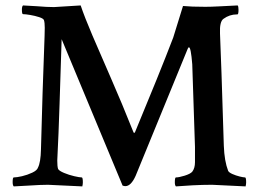

<svg xmlns="http://www.w3.org/2000/svg" viewBox="-20 -666 932 689"><path d="M29.3 2.9Q25.4 -1 25.4 -12.7Q25.4 -29.3 29.3 -29.3Q40 -29.3 59.1 -33.7Q78.1 -38.1 95.7 -46.4Q113.3 -54.7 116.2 -64.5Q126 -83 127 -129.9Q129.9 -240.2 132.8 -332Q135.7 -423.8 138.2 -485.8Q140.6 -547.9 140.6 -566.4Q140.6 -585 137.7 -593.8Q135.7 -599.6 120.6 -604.5Q105.5 -609.4 88.4 -612.3Q71.3 -615.2 62.5 -615.2Q58.6 -615.2 58.6 -631.8Q58.6 -642.6 62.5 -646.5L113.3 -643.6Q148.4 -640.6 173.8 -640.6L269.5 -646.5Q283.2 -605.5 311.5 -539.1Q339.8 -472.7 378.4 -384.8Q417 -296.9 459 -191.4Q459 -189.5 461.9 -189.5Q464.8 -189.5 464.8 -192.4Q507.8 -295.9 542 -380.4Q576.2 -464.8 601.6 -531.2L636.7 -644.5Q666 -641.6 716.8 -641.6Q736.3 -641.6 765.1 -643.1Q793.9 -644.5 833 -646.5Q835.9 -642.6 835.9 -630.9Q835.9 -614.3 832 -614.3H830.1Q803.7 -614.3 782.2 -598.6Q767.6 -588.9 769.5 -545.9Q771.5 -502.9 774.9 -401.9Q778.3 -300.8 783.2 -142.6Q785.2 -87.9 798.8 -52.7Q801.8 -46.9 814 -41.5Q826.2 -36.1 839.8 -32.7Q853.5 -29.3 859.4 -29.3Q863.3 -29.3 863.3 -11.7Q863.3 -4.9 861.3 2.9L741.2 -2.9Q707 -2.9 670.9 -1Q634.8 1 611.3 2.9Q607.4 -1 607.4 -11.7Q607.4 -29.3 611.3 -29.3Q622.1 -29.3 642.6 -35.6Q663.1 -42 669.9 -49.8Q679.7 -62.5 679.7 -84V-138.7L669.9 -435.5Q665 -496.1 658.2 -496.1Q655.3 -496.1 653.3 -490.2L466.8 -35.2Q450.2 2 429.7 2Q427.7 2 425.3 1.5Q422.9 1 419.9 0L201.2 -525.4Q197.3 -404.3 193.8 -294.9Q190.4 -185.5 185.5 -89.8Q185.5 -68.4 188.5 -59.6Q192.4 -52.7 210 -45.4Q227.5 -38.1 246.6 -33.7Q265.6 -29.3 273.4 -29.3Q277.3 -29.3 277.3 -11.7Q277.3 -4.9 275.4 2.9L152.3 -2.9Q126 -2.9 83 0Q39.1 2.9 29.3 2.9Z"/></svg>

Font: Crimson Text SemiBold
Style: Regular
Weight: 600
Designer: Sebastian Kosch
Foundry: Sebastian Kosch
Version: Version 1.100; ttfautohint (v1.8.4)